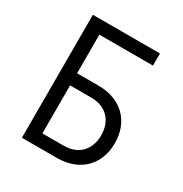

<svg xmlns="http://www.w3.org/2000/svg" viewBox="-170 -858 939 987"><g transform="rotate(30 300.0 -365.0)"><path d="M98 0H305C441 0 526 -86 526 -214C526 -343 441 -429 305 -429H178V-658H496V-730H98ZM178 -72V-357H305C391 -357 445 -301 445 -214C445 -128 391 -72 305 -72Z"/></g></svg>

Font: JetBrains Mono Light
Style: Regular
Weight: 336
Monospace: yes
Designer: Philipp Nurullin, Konstantin Bulenkov
Foundry: JetBrains
Version: Version 2.305